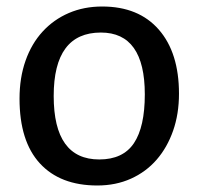

<svg xmlns="http://www.w3.org/2000/svg" viewBox="-20 -560 610 590"><path d="M40 -257Q40 -321 58.5 -373.5Q77 -426 111 -463Q145 -500 191.5 -520Q238 -540 294 -540Q406 -540 468 -469Q530 -398 530 -272Q530 -210 512 -158.5Q494 -107 461.5 -69.5Q429 -32 382.5 -11Q336 10 279 10Q165 10 102.5 -58Q40 -126 40 -257ZM290 -460Q145 -460 145 -265Q145 -70 285 -70Q358 -70 391.5 -120Q425 -170 425 -270Q425 -460 290 -460Z"/></svg>

Font: Bitter
Style: Regular
Weight: 400
Designer: Sol Matas
Foundry: Sol Matas
Version: Version 1.001